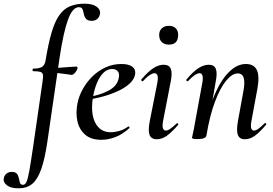

<svg xmlns="http://www.w3.org/2000/svg" viewBox="-137 -746 1482 1041"><path d="M-37 275Q-78 275 -99 259Q-120 243 -117 223Q-114 205 -102 195.5Q-90 186 -74 186Q-53 186 -45 196.5Q-37 207 -34.5 221Q-32 235 -28.5 245.5Q-25 256 -12 256Q-1 256 6.5 240.5Q14 225 22 180Q30 135 43 47L94 -306Q98 -331 95.5 -342Q93 -353 81 -356.5Q69 -360 43 -360Q39 -360 39.5 -367Q40 -374 43 -374Q76 -374 91 -383.5Q106 -393 110 -418Q125 -509 142.5 -569Q160 -629 184.5 -663.5Q209 -698 242.5 -712Q276 -726 322 -726Q364 -726 386.5 -710Q409 -694 405 -671Q402 -652 389.5 -642.5Q377 -633 361 -633Q338 -633 329 -644.5Q320 -656 317.5 -670Q315 -684 310.5 -695.5Q306 -707 291 -707Q256 -707 231.5 -639Q207 -571 187 -439L120 21Q106 117 86 172.5Q66 228 37 251.5Q8 275 -37 275ZM250 -340Q246 -341 227 -343.5Q208 -346 183 -349Q158 -352 134 -352L136 -377Q159 -377 188.5 -379Q218 -381 243 -383Q268 -385 276 -385Q281 -385 282.5 -381.5Q284 -378 283 -374Q281 -366 271 -353Q261 -340 250 -340Z M412 12Q356 12 324 -16.5Q292 -45 282.5 -90Q273 -135 283 -185Q290 -223 311 -261.5Q332 -300 363.5 -331Q395 -362 435 -380.5Q475 -399 521 -399Q560 -399 579.5 -385Q599 -371 596 -345Q593 -320 569.5 -296.5Q546 -273 507.5 -254.5Q469 -236 422 -223Q375 -210 325 -204L327 -217Q400 -228 449.5 -253.5Q499 -279 507 -324Q512 -348 501 -360Q490 -372 471 -372Q445 -372 424 -351.5Q403 -331 388.5 -296Q374 -261 367 -218Q358 -165 365.5 -122.5Q373 -80 398 -54.5Q423 -29 464 -29Q485 -29 510 -36Q535 -43 558 -60Q560 -62 563.5 -58Q567 -54 565 -52Q527 -17 488 -2.5Q449 12 412 12Z M713 9Q683 9 674 -14.5Q665 -38 675 -89L716 -297Q726 -349 700 -349Q690 -349 674 -338.5Q658 -328 639 -307Q635 -303 631 -307.5Q627 -312 630 -316Q666 -358 694.5 -376.5Q723 -395 750 -395Q780 -395 789 -373Q798 -351 789 -306L747 -89Q742 -60 747 -49Q752 -38 762 -38Q773 -38 787.5 -48.5Q802 -59 820 -76Q824 -80 828 -76Q832 -72 828 -68Q796 -31 769 -11Q742 9 713 9ZM779 -504Q755 -504 740.5 -517.5Q726 -531 726 -557Q726 -579 740.5 -592.5Q755 -606 779 -606Q803 -606 816 -592.5Q829 -579 829 -557Q829 -504 779 -504Z M1191 9Q1161 9 1152.5 -15Q1144 -39 1153 -89L1182 -248Q1202 -348 1152 -348Q1122 -348 1089.5 -309Q1057 -270 1028.5 -194.5Q1000 -119 982 -10L965 -11Q986 -130 1020.5 -217Q1055 -304 1100.5 -351.5Q1146 -399 1196 -399Q1239 -399 1255 -367.5Q1271 -336 1259 -267L1226 -89Q1221 -60 1225.5 -49Q1230 -38 1240 -38Q1251 -38 1265.5 -49Q1280 -60 1297 -77Q1300 -81 1304.5 -77Q1309 -73 1305 -69Q1274 -32 1247 -11.5Q1220 9 1191 9ZM934 8Q916 8 910 6Q904 4 904 1Q904 -3 909.5 -25.5Q915 -48 919 -74L960 -297Q969 -349 945 -349Q934 -349 918.5 -338.5Q903 -328 883 -307Q880 -303 875.5 -307.5Q871 -312 875 -316Q910 -358 939 -376.5Q968 -395 995 -395Q1024 -395 1033 -373Q1042 -351 1033 -306L982 -10Q977 8 934 8Z"/></svg>

Font: Cormorant SemiBold
Style: Italic
Weight: 600
Italic angle: -10°
Designer: Christian Thalmann (Catharsis Fonts)
Foundry: Catharsis Fonts
Version: Version 4.000